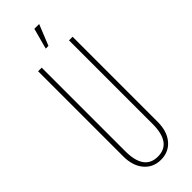

<svg xmlns="http://www.w3.org/2000/svg" viewBox="-282 -876 905 905"><g transform="rotate(-45 170.5 -423.5)"><path d="M84 -699V-142Q84 -15 175 -15Q266 -15 266 -142V-699H290V-132Q290 -69 258.5 -31.5Q227 6 175 6Q123 6 91.5 -31.5Q60 -69 60 -132V-699ZM161 -749 189 -853H221L179 -749Z"/></g></svg>

Font: Moniqa Thin Paragraph
Style: Regular
Weight: 100
Designer: Rajesh Rajput
Foundry: Rajesh Rajput
Version: Version 1.000